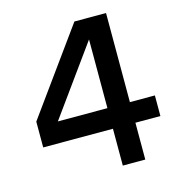

<svg xmlns="http://www.w3.org/2000/svg" viewBox="-105 -797 834 891"><g transform="rotate(-15 312.0 -352.0)"><path d="M484 0H376V-177H41V-301L332 -704H484V-276H604V-177H484ZM376 -606 138 -276H376Z"/></g></svg>

Font: CBA Beacon Sans Bold
Style: Regular
Weight: 700
Designer: Wei Huang
Foundry: Wei Huang
Version: Version 1.002